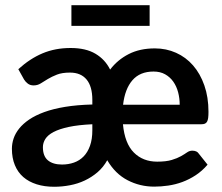

<svg xmlns="http://www.w3.org/2000/svg" viewBox="-20 -706 850 734"><path d="M333 -231Q279.5 -228.5 243.2 -220.8Q207 -213 185 -201.5Q163 -190 153.5 -175Q144 -160 144 -143.5Q144 -109 163.2 -93Q182.5 -77 217 -77Q241.5 -77 262.8 -84.5Q284 -92 299.5 -107.8Q315 -123.5 324 -148.5Q333 -173.5 333 -208ZM667 -305.5Q667 -330 661 -353Q655 -376 642.5 -393.8Q630 -411.5 611.2 -422Q592.5 -432.5 567 -432.5Q515 -432.5 486.2 -399.2Q457.5 -366 450.5 -305.5ZM450 -231Q457 -157.5 491.8 -122.8Q526.5 -88 581 -88Q615 -88 636.5 -94.5Q658 -101 672 -109Q686 -117 695.2 -123.5Q704.5 -130 715 -130Q733 -130 740 -118.5L773.5 -76.5Q753 -52.5 728.2 -36.2Q703.5 -20 677 -10.2Q650.5 -0.5 623 3.5Q595.5 7.5 569.5 7.5Q515 7.5 467.8 -17Q420.5 -41.5 390 -93.5Q375 -66.5 352.8 -47.5Q330.5 -28.5 304 -16Q277.5 -3.5 247.5 2.2Q217.5 8 187 8Q150 8 120 -1.5Q90 -11 69 -29.2Q48 -47.5 36.8 -74.8Q25.5 -102 25.5 -137.5Q25.5 -157 32 -176.5Q38.5 -196 53.2 -214.5Q68 -233 91.5 -249Q115 -265 149.2 -277.5Q183.5 -290 229 -297.5Q274.5 -305 333 -306.5V-324Q333 -375.5 311 -402Q289 -428.5 247.5 -428.5Q217.5 -428.5 197.8 -420.8Q178 -413 163 -404Q148 -395 135.8 -387.2Q123.5 -379.5 108.5 -379.5Q95.5 -379.5 86.5 -386.2Q77.5 -393 72 -402L50 -441.5Q94.5 -482 142.8 -502.2Q191 -522.5 250 -522.5Q308 -522.5 345 -500.5Q382 -478.5 401 -440Q429.5 -477.5 472 -499.2Q514.5 -521 572 -521Q615.5 -521 653 -504.2Q690.5 -487.5 718 -456Q745.5 -424.5 761.2 -379.5Q777 -334.5 777 -278.5Q777 -264.5 775.8 -255.2Q774.5 -246 771.5 -240.8Q768.5 -235.5 763.2 -233.2Q758 -231 749.5 -231ZM253 -686H552V-607H253Z"/></svg>

Font: Lato 2
Style: Bold
Weight: 700
Designer: Lukasz Dziedzic with Adam Twardoch and Botio Nikoltchev
Foundry: tyPoland Lukasz Dziedzic
Version: Version 2.015; 2015-08-06; http://www.latofonts.com/